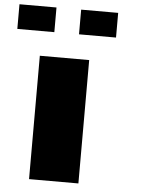

<svg xmlns="http://www.w3.org/2000/svg" viewBox="-59 -922 742 969"><g transform="rotate(5 312.5 -437.5)"><path d="M125 0H375V-625H125ZM312.5 -750H500V-875H312.5ZM0 -750H187.5V-875H0Z"/></g></svg>

Font: Faithful 32x
Style: Bold
Weight: 400
Foundry: Faithful Resource Pack
Version: Version 1.0; January 27, 2023